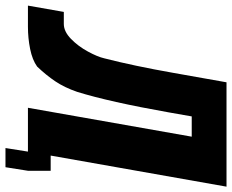

<svg xmlns="http://www.w3.org/2000/svg" viewBox="-133 -672 847 701"><g transform="rotate(90 290.5 -321.5)"><path d="M-16.5 -131H27.5Q55 -131 82 -157.2Q109 -183.5 128.2 -219Q147.5 -254.5 153 -279Q180.5 -386 206 -530.5L240.5 -725H621.5L508 -83H563.5V0L550.5 82H480.5L493.5 0H333.5L439 -598H365L350 -512.5Q312 -298 275.5 -180Q259.5 -133.5 237 -100Q214.5 -66.5 183 -33.5Q158.5 -16 118.8 -8Q79 0 37.5 0H-39.5Z"/></g></svg>

Font: JuliaMono Black
Style: Italic
Weight: 900
Italic angle: -9°
Monospace: yes
Designer: cormullion
Foundry: corm
Version: Version 0.057; ttfautohint (v1.8.4)